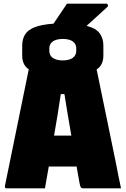

<svg xmlns="http://www.w3.org/2000/svg" viewBox="-20 -1035 690 1055"><path d="M227 0H16Q12 0 9 -2.5Q6 -5 7 -13Q40 -173 72.5 -333.5Q105 -494 138 -654Q118 -668 110 -687Q102 -706 102 -729V-785Q102 -818 116.5 -843.5Q131 -869 168.5 -884.5Q206 -900 274 -905Q292 -932 310.5 -959Q329 -986 348 -1015H564Q570 -1015 572.5 -1008.5Q575 -1002 570 -997Q537 -967 512 -944Q487 -921 456 -893Q509 -879 528.5 -851Q548 -823 548 -785V-729Q548 -706 540 -687Q532 -668 511 -653Q538 -524 564.5 -394Q591 -264 618 -134Q624 -100 631 -67Q638 -34 645 0H439Q429 0 425 -4.5Q421 -9 417 -29Q413 -51 409 -74Q405 -97 401 -120H248Q243 -90 237.5 -60Q232 -30 227 0ZM325 -821Q290 -821 270.5 -807.5Q251 -794 251 -769V-755Q251 -731 270 -717Q290 -703 325 -703Q360 -703 379.5 -717Q399 -731 399 -755V-769Q399 -792 383 -805Q364 -821 325 -821ZM314 -518Q306 -461 296.5 -404Q287 -347 277 -290H372Q362 -346 352.5 -403.5Q343 -461 334 -518Z"/></svg>

Font: Recursive Sn Lnr St XBk
Style: Regular
Weight: 1000
Version: Version 1.079;hotconv 1.0.112;makeotfexe 2.5.65598; ttfautoh